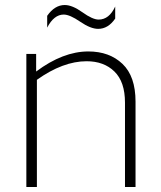

<svg xmlns="http://www.w3.org/2000/svg" viewBox="-20 -745 641 765"><path d="M325 -501Q231 -501 127 -427V0H85V-530H124V-460Q231 -540 332 -540Q416 -540 468 -490.5Q520 -441 520 -340V0H478V-336Q478 -419 436 -460Q394 -501 325 -501ZM371 -630Q341 -630 299.5 -658.5Q258 -687 234 -687Q195 -687 168 -635V-682Q198 -725 238 -725Q268 -725 308.5 -696Q349 -667 373 -667Q415 -667 439 -719V-671Q411 -630 371 -630Z"/></svg>

Font: Roundo Light
Style: Regular
Weight: 300
Designer: Namrata Goyal (Gurmukhi), Shiva Nallaperumal (Latin)
Foundry: Indian Type Foundry
Version: Version 1.000;PS 1.0;hotconv 1.0.88;makeotf.lib2.5.647800